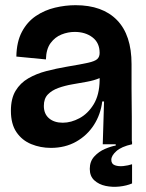

<svg xmlns="http://www.w3.org/2000/svg" viewBox="-20 -556 563 740"><path d="M176 14Q136 14 100.5 -0.5Q65 -15 43.5 -46.5Q22 -78 22 -129Q22 -176 40 -206Q58 -236 89 -254Q120 -272 158.5 -282Q197 -292 238 -299Q292 -308 319 -314Q346 -320 355 -328.5Q364 -337 364 -352Q364 -391 336.5 -412Q309 -433 268 -433Q242 -433 217 -423Q192 -413 175 -390Q158 -367 157 -327L43 -338Q44 -395 64.5 -433.5Q85 -472 118.5 -494.5Q152 -517 192 -526.5Q232 -536 271 -536Q375 -536 431 -478.5Q487 -421 487 -309V-213Q488 -160 488 -106.5Q488 -53 488 0H376Q377 -41 378.5 -81Q380 -121 381 -165H374Q368 -115 342 -74.5Q316 -34 273.5 -10Q231 14 176 14ZM222 -83Q254 -83 286.5 -100.5Q319 -118 341 -154Q363 -190 364 -246V-255Q343 -246 315.5 -241Q288 -236 259 -231Q230 -226 205 -217Q180 -208 164.5 -192Q149 -176 149 -148Q149 -117 169 -100Q189 -83 222 -83ZM489 151Q468 160 440.5 163Q413 166 387 160.5Q361 155 343.5 139Q326 123 326 95Q326 66 343.5 47Q361 28 384.5 18Q408 8 426 5V-10L489 -11V0Q448 9 428.5 26.5Q409 44 409 60Q409 76 423 81Q437 86 455.5 84Q474 82 489 77Z"/></svg>

Font: Bricolage Grotesque 96pt SemiBold
Style: Regular
Weight: 600
Designer: Mathieu Triay
Foundry: Atelier Triay
Version: Version 1.001; ttfautohint (v1.8.4.7-5d5b);gftools[0.9.33.de